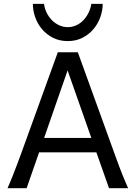

<svg xmlns="http://www.w3.org/2000/svg" viewBox="-20 -987 721 1007"><path d="M211.4 -263.7H459L334.5 -617.7ZM485.4 -188H185.1L119.6 0H19.5Q25.9 -14.6 32.7 -30.8Q39.6 -46.9 47.6 -67.1Q55.7 -87.4 65.4 -113.3Q75.2 -139.2 87.9 -173.3L283.2 -712.9H388.2L583.5 -173.3Q595.7 -139.2 605.5 -113.3Q615.2 -87.4 623.5 -67.1Q631.8 -46.9 638.7 -30.8Q645.5 -14.6 651.9 0H551.8ZM518.6 -966.8Q518.6 -931.2 505.9 -896.2Q493.2 -861.3 469.5 -833.5Q445.8 -805.7 411.9 -788.6Q377.9 -771.5 335.4 -771.5Q292.5 -771.5 258.5 -788.6Q224.6 -805.7 200.9 -833.5Q177.2 -861.3 164.8 -896.2Q152.3 -931.2 152.3 -966.8H210.9Q213.9 -941.9 224.9 -919.9Q235.8 -897.9 252.4 -881.1Q269 -864.3 290.3 -854.5Q311.5 -844.7 335.4 -844.7Q359.4 -844.7 380.4 -854.5Q401.4 -864.3 417.5 -881.1Q433.6 -897.9 444.3 -919.9Q455.1 -941.9 459 -966.8Z"/></svg>

Font: Andika Basic
Style: Regular
Weight: 400
Designer: Annie Olsen & Victor Gaultney
Foundry: SIL International
Version: Version 1.000